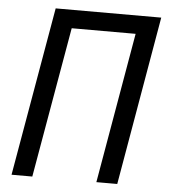

<svg xmlns="http://www.w3.org/2000/svg" viewBox="-51 -758 710 805"><g transform="rotate(5 303.5 -355.5)"><path d="M384.3 0H472.2L595.2 -710.9H150.9L27.3 0H114.7L225.1 -633.8H494.1Z"/></g></svg>

Font: Roboto Condensed
Style: Italic
Weight: 400
Designer: Google
Version: Version 1.000;PS 001.000;hotconv 1.0.88;makeotf.lib2.5.64775